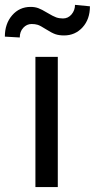

<svg xmlns="http://www.w3.org/2000/svg" viewBox="-68 -759 385 779"><path d="M166.5 0H75.7V-528.3H166.5ZM296.9 -733.4Q296.9 -680.7 266.8 -647.9Q236.8 -615.2 191.9 -615.2Q171.9 -615.2 157.2 -620.1Q142.6 -625 118.9 -640.1Q95.2 -655.3 84.7 -658.4Q74.2 -661.6 60.5 -661.6Q40.5 -661.6 26.4 -646.2Q12.2 -630.9 12.2 -606.9L-48.3 -610.4Q-48.3 -662.6 -18.8 -696.8Q10.7 -731 56.2 -731Q73.2 -731 86.9 -726.1Q100.6 -721.2 124 -707Q147.5 -692.9 159.9 -688.5Q172.4 -684.1 187.5 -684.1Q208.5 -684.1 222.4 -700.7Q236.3 -717.3 236.3 -739.3Z"/></svg>

Font: Roboto-ThirdPerson-AD3FC
Style: ThirdPerson-AD3FC
Weight: 400
Designer: Google
Version: Version 2.137; 2017